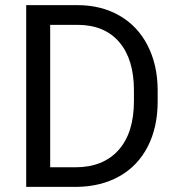

<svg xmlns="http://www.w3.org/2000/svg" viewBox="-20 -731 696 751"><path d="M82.5 0V-710.9H283.2Q376 -710.9 447.3 -669.9Q518.6 -628.9 557.4 -553.2Q596.2 -477.5 596.7 -379.4V-334Q596.7 -233.4 557.9 -157.7Q519 -82 447 -41.5Q375 -1 279.3 0ZM176.3 -633.8V-76.7H274.9Q383.3 -76.7 443.6 -144Q503.9 -211.4 503.9 -335.9V-377.4Q503.9 -498.5 447 -565.7Q390.1 -632.8 285.6 -633.8Z"/></svg>

Font: Vazir FD
Style: FD
Weight: 400
Foundry: Based on Dejavu fonts, by Saber Rastikerdar
Version: Version 26.0.0